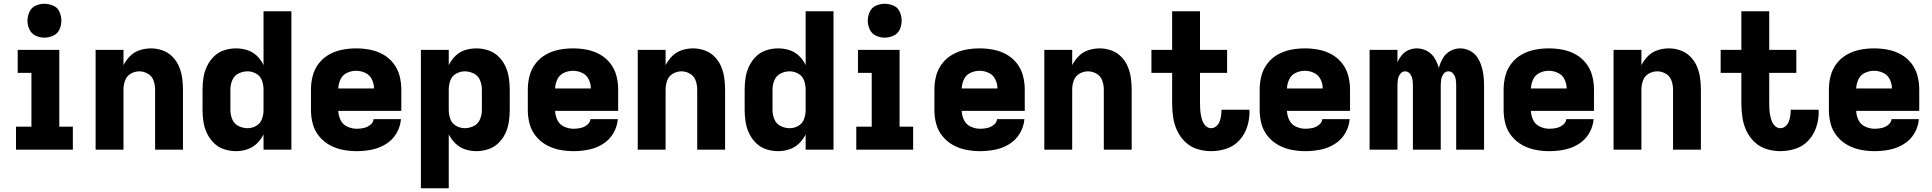

<svg xmlns="http://www.w3.org/2000/svg" viewBox="-20 -795 10264 1020"><path d="M65 0H367V-122H295V-530H74V-408H147V-122H65ZM216 -595Q240 -595 263 -605.5Q286 -616 296 -638.5Q306 -661 306 -685Q306 -709 296 -732Q286 -755 263 -765Q240 -775 216 -775Q192 -775 169.5 -765Q147 -755 136.5 -732Q126 -709 126 -685Q126 -661 136.5 -638.5Q147 -616 169.5 -605.5Q192 -595 216 -595Z M488 0H636V-320Q636 -344 644.5 -367.5Q653 -391 674.5 -403.5Q696 -416 720 -416Q744 -416 765.5 -403.5Q787 -391 795.5 -367.5Q804 -344 804 -320V0H952V-320Q952 -351 947.5 -382.5Q943 -414 930.5 -443Q918 -472 895.5 -494.5Q873 -517 843 -527.5Q813 -538 782 -538Q752 -538 722.5 -528.5Q693 -519 671.5 -497.5Q650 -476 636 -449V-530H488Z M1234 8Q1264 8 1293 -1.5Q1322 -11 1344.5 -32.5Q1367 -54 1380 -81V0H1528V-735H1380V-449Q1367 -477 1344.5 -498.5Q1322 -520 1293 -529Q1264 -538 1234 -538Q1202 -538 1171 -528Q1140 -518 1117 -495.5Q1094 -473 1080 -444Q1066 -415 1061 -383.5Q1056 -352 1056 -320V-210Q1056 -178 1061 -146.5Q1066 -115 1080 -86Q1094 -57 1117 -34.5Q1140 -12 1171 -2Q1202 8 1234 8ZM1295 -114Q1270 -114 1247 -125.5Q1224 -137 1214 -161Q1204 -185 1204 -210V-320Q1204 -345 1214 -369Q1224 -393 1247 -404.5Q1270 -416 1295 -416Q1320 -416 1341.5 -403.5Q1363 -391 1371.5 -367.5Q1380 -344 1380 -320V-210Q1380 -186 1371.5 -162.5Q1363 -139 1341.5 -126.5Q1320 -114 1295 -114Z M1875 8Q1915 8 1955 0Q1995 -8 2030 -29.5Q2065 -51 2086 -86.5Q2107 -122 2110 -162H1965Q1963 -144 1947 -131.5Q1931 -119 1912.5 -115Q1894 -111 1875 -111Q1850 -111 1825.5 -122Q1801 -133 1789.5 -156.5Q1778 -180 1777 -206H2112V-320Q2112 -357 2102.5 -393Q2093 -429 2070 -458.5Q2047 -488 2014.5 -506Q1982 -524 1945.5 -531Q1909 -538 1872 -538Q1835 -538 1798.5 -531Q1762 -524 1729.5 -506Q1697 -488 1674 -458.5Q1651 -429 1641.5 -393Q1632 -357 1632 -320V-210Q1632 -173 1641.5 -137Q1651 -101 1675 -71.5Q1699 -42 1732 -24Q1765 -6 1801.5 1Q1838 8 1875 8ZM1777 -325Q1778 -350 1789 -373.5Q1800 -397 1823.5 -408Q1847 -419 1872 -419Q1897 -419 1920.5 -408Q1944 -397 1955.5 -373.5Q1967 -350 1967 -325Z M2216 205H2364V-81Q2378 -54 2400 -32.5Q2422 -11 2451 -1.5Q2480 8 2511 8Q2542 8 2573 -2Q2604 -12 2627.5 -34.5Q2651 -57 2664.5 -86Q2678 -115 2683 -146.5Q2688 -178 2688 -210V-320Q2688 -352 2683 -383.5Q2678 -415 2664.5 -444Q2651 -473 2627.5 -495.5Q2604 -518 2573 -528Q2542 -538 2511 -538Q2480 -538 2451 -529Q2422 -520 2400 -498.5Q2378 -477 2364 -449V-530H2216ZM2449 -114Q2425 -114 2403 -126.5Q2381 -139 2372.5 -162.5Q2364 -186 2364 -210V-320Q2364 -344 2372.5 -367.5Q2381 -391 2403 -403.5Q2425 -416 2449 -416Q2474 -416 2497 -404.5Q2520 -393 2530 -369Q2540 -345 2540 -320V-210Q2540 -185 2530 -161Q2520 -137 2497 -125.5Q2474 -114 2449 -114Z M3027 8Q3067 8 3107 0Q3147 -8 3182 -29.5Q3217 -51 3238 -86.5Q3259 -122 3262 -162H3117Q3115 -144 3099 -131.5Q3083 -119 3064.5 -115Q3046 -111 3027 -111Q3002 -111 2977.5 -122Q2953 -133 2941.5 -156.5Q2930 -180 2929 -206H3264V-320Q3264 -357 3254.5 -393Q3245 -429 3222 -458.5Q3199 -488 3166.5 -506Q3134 -524 3097.5 -531Q3061 -538 3024 -538Q2987 -538 2950.5 -531Q2914 -524 2881.5 -506Q2849 -488 2826 -458.5Q2803 -429 2793.5 -393Q2784 -357 2784 -320V-210Q2784 -173 2793.5 -137Q2803 -101 2827 -71.5Q2851 -42 2884 -24Q2917 -6 2953.5 1Q2990 8 3027 8ZM2929 -325Q2930 -350 2941 -373.5Q2952 -397 2975.5 -408Q2999 -419 3024 -419Q3049 -419 3072.5 -408Q3096 -397 3107.5 -373.5Q3119 -350 3119 -325Z M3368 0H3516V-320Q3516 -344 3524.5 -367.5Q3533 -391 3554.5 -403.5Q3576 -416 3600 -416Q3624 -416 3645.5 -403.5Q3667 -391 3675.5 -367.5Q3684 -344 3684 -320V0H3832V-320Q3832 -351 3827.5 -382.5Q3823 -414 3810.5 -443Q3798 -472 3775.5 -494.5Q3753 -517 3723 -527.5Q3693 -538 3662 -538Q3632 -538 3602.5 -528.5Q3573 -519 3551.5 -497.5Q3530 -476 3516 -449V-530H3368Z M4114 8Q4144 8 4173 -1.5Q4202 -11 4224.5 -32.5Q4247 -54 4260 -81V0H4408V-735H4260V-449Q4247 -477 4224.5 -498.5Q4202 -520 4173 -529Q4144 -538 4114 -538Q4082 -538 4051 -528Q4020 -518 3997 -495.5Q3974 -473 3960 -444Q3946 -415 3941 -383.5Q3936 -352 3936 -320V-210Q3936 -178 3941 -146.5Q3946 -115 3960 -86Q3974 -57 3997 -34.5Q4020 -12 4051 -2Q4082 8 4114 8ZM4175 -114Q4150 -114 4127 -125.5Q4104 -137 4094 -161Q4084 -185 4084 -210V-320Q4084 -345 4094 -369Q4104 -393 4127 -404.5Q4150 -416 4175 -416Q4200 -416 4221.5 -403.5Q4243 -391 4251.5 -367.5Q4260 -344 4260 -320V-210Q4260 -186 4251.5 -162.5Q4243 -139 4221.5 -126.5Q4200 -114 4175 -114Z M4529 0H4831V-122H4759V-530H4538V-408H4611V-122H4529ZM4680 -595Q4704 -595 4727 -605.5Q4750 -616 4760 -638.5Q4770 -661 4770 -685Q4770 -709 4760 -732Q4750 -755 4727 -765Q4704 -775 4680 -775Q4656 -775 4633.5 -765Q4611 -755 4600.5 -732Q4590 -709 4590 -685Q4590 -661 4600.5 -638.5Q4611 -616 4633.5 -605.5Q4656 -595 4680 -595Z M5187 8Q5227 8 5267 0Q5307 -8 5342 -29.5Q5377 -51 5398 -86.5Q5419 -122 5422 -162H5277Q5275 -144 5259 -131.5Q5243 -119 5224.5 -115Q5206 -111 5187 -111Q5162 -111 5137.5 -122Q5113 -133 5101.5 -156.5Q5090 -180 5089 -206H5424V-320Q5424 -357 5414.5 -393Q5405 -429 5382 -458.5Q5359 -488 5326.5 -506Q5294 -524 5257.5 -531Q5221 -538 5184 -538Q5147 -538 5110.5 -531Q5074 -524 5041.5 -506Q5009 -488 4986 -458.5Q4963 -429 4953.5 -393Q4944 -357 4944 -320V-210Q4944 -173 4953.5 -137Q4963 -101 4987 -71.5Q5011 -42 5044 -24Q5077 -6 5113.5 1Q5150 8 5187 8ZM5089 -325Q5090 -350 5101 -373.5Q5112 -397 5135.5 -408Q5159 -419 5184 -419Q5209 -419 5232.5 -408Q5256 -397 5267.5 -373.5Q5279 -350 5279 -325Z M5528 0H5676V-320Q5676 -344 5684.5 -367.5Q5693 -391 5714.5 -403.5Q5736 -416 5760 -416Q5784 -416 5805.5 -403.5Q5827 -391 5835.5 -367.5Q5844 -344 5844 -320V0H5992V-320Q5992 -351 5987.5 -382.5Q5983 -414 5970.5 -443Q5958 -472 5935.5 -494.5Q5913 -517 5883 -527.5Q5853 -538 5822 -538Q5792 -538 5762.5 -528.5Q5733 -519 5711.5 -497.5Q5690 -476 5676 -449V-530H5528Z M6414 8Q6455 8 6495 -5Q6535 -18 6563.5 -49Q6592 -80 6605 -119.5Q6618 -159 6618 -201Q6618 -206 6617 -212H6469Q6469 -210 6469 -207Q6469 -192 6466.5 -177Q6464 -162 6458.5 -148Q6453 -134 6441 -124Q6429 -114 6414 -114Q6398 -114 6386 -125.5Q6374 -137 6368.5 -152Q6363 -167 6360 -182.5Q6357 -198 6356 -213.5Q6355 -229 6355 -245V-408H6499V-530H6355V-735H6207V-530H6097V-408H6207V-245Q6207 -208 6212.5 -171Q6218 -134 6234 -100Q6250 -66 6277.5 -40Q6305 -14 6341 -3Q6377 8 6414 8Z M6915 8Q6955 8 6995 0Q7035 -8 7070 -29.5Q7105 -51 7126 -86.5Q7147 -122 7150 -162H7005Q7003 -144 6987 -131.5Q6971 -119 6952.5 -115Q6934 -111 6915 -111Q6890 -111 6865.5 -122Q6841 -133 6829.5 -156.5Q6818 -180 6817 -206H7152V-320Q7152 -357 7142.5 -393Q7133 -429 7110 -458.5Q7087 -488 7054.5 -506Q7022 -524 6985.5 -531Q6949 -538 6912 -538Q6875 -538 6838.5 -531Q6802 -524 6769.5 -506Q6737 -488 6714 -458.5Q6691 -429 6681.5 -393Q6672 -357 6672 -320V-210Q6672 -173 6681.5 -137Q6691 -101 6715 -71.5Q6739 -42 6772 -24Q6805 -6 6841.5 1Q6878 8 6915 8ZM6817 -325Q6818 -350 6829 -373.5Q6840 -397 6863.5 -408Q6887 -419 6912 -419Q6937 -419 6960.5 -408Q6984 -397 6995.5 -373.5Q7007 -350 7007 -325Z M7256 0H7404V-342Q7404 -358 7406.5 -373.5Q7409 -389 7419 -402.5Q7429 -416 7445 -416Q7461 -416 7471 -402.5Q7481 -389 7483.5 -373.5Q7486 -358 7486 -342V0H7634V-342Q7634 -358 7636.5 -373.5Q7639 -389 7649 -402.5Q7659 -416 7675 -416Q7691 -416 7701 -402.5Q7711 -389 7713.5 -373.5Q7716 -358 7716 -342V0H7864V-342Q7864 -368 7861 -394Q7858 -420 7850 -445Q7842 -470 7827 -492Q7812 -514 7787.5 -526Q7763 -538 7737 -538Q7709 -538 7684 -524Q7659 -510 7645 -485.5Q7631 -461 7624 -434Q7616 -461 7601.5 -485.5Q7587 -510 7561.5 -524Q7536 -538 7507 -538Q7485 -538 7463.5 -529Q7442 -520 7427.5 -502.5Q7413 -485 7404 -464V-530H7256Z M8211 8Q8251 8 8291 0Q8331 -8 8366 -29.5Q8401 -51 8422 -86.5Q8443 -122 8446 -162H8301Q8299 -144 8283 -131.5Q8267 -119 8248.5 -115Q8230 -111 8211 -111Q8186 -111 8161.5 -122Q8137 -133 8125.5 -156.5Q8114 -180 8113 -206H8448V-320Q8448 -357 8438.5 -393Q8429 -429 8406 -458.5Q8383 -488 8350.5 -506Q8318 -524 8281.5 -531Q8245 -538 8208 -538Q8171 -538 8134.5 -531Q8098 -524 8065.5 -506Q8033 -488 8010 -458.5Q7987 -429 7977.5 -393Q7968 -357 7968 -320V-210Q7968 -173 7977.5 -137Q7987 -101 8011 -71.5Q8035 -42 8068 -24Q8101 -6 8137.5 1Q8174 8 8211 8ZM8113 -325Q8114 -350 8125 -373.5Q8136 -397 8159.5 -408Q8183 -419 8208 -419Q8233 -419 8256.5 -408Q8280 -397 8291.5 -373.5Q8303 -350 8303 -325Z M8552 0H8700V-320Q8700 -344 8708.5 -367.5Q8717 -391 8738.5 -403.5Q8760 -416 8784 -416Q8808 -416 8829.5 -403.5Q8851 -391 8859.5 -367.5Q8868 -344 8868 -320V0H9016V-320Q9016 -351 9011.5 -382.5Q9007 -414 8994.5 -443Q8982 -472 8959.5 -494.5Q8937 -517 8907 -527.5Q8877 -538 8846 -538Q8816 -538 8786.5 -528.5Q8757 -519 8735.5 -497.5Q8714 -476 8700 -449V-530H8552Z M9438 8Q9479 8 9519 -5Q9559 -18 9587.5 -49Q9616 -80 9629 -119.5Q9642 -159 9642 -201Q9642 -206 9641 -212H9493Q9493 -210 9493 -207Q9493 -192 9490.5 -177Q9488 -162 9482.5 -148Q9477 -134 9465 -124Q9453 -114 9438 -114Q9422 -114 9410 -125.5Q9398 -137 9392.5 -152Q9387 -167 9384 -182.5Q9381 -198 9380 -213.5Q9379 -229 9379 -245V-408H9523V-530H9379V-735H9231V-530H9121V-408H9231V-245Q9231 -208 9236.5 -171Q9242 -134 9258 -100Q9274 -66 9301.5 -40Q9329 -14 9365 -3Q9401 8 9438 8Z M9939 8Q9979 8 10019 0Q10059 -8 10094 -29.5Q10129 -51 10150 -86.5Q10171 -122 10174 -162H10029Q10027 -144 10011 -131.5Q9995 -119 9976.5 -115Q9958 -111 9939 -111Q9914 -111 9889.5 -122Q9865 -133 9853.5 -156.5Q9842 -180 9841 -206H10176V-320Q10176 -357 10166.5 -393Q10157 -429 10134 -458.5Q10111 -488 10078.5 -506Q10046 -524 10009.5 -531Q9973 -538 9936 -538Q9899 -538 9862.5 -531Q9826 -524 9793.5 -506Q9761 -488 9738 -458.5Q9715 -429 9705.5 -393Q9696 -357 9696 -320V-210Q9696 -173 9705.5 -137Q9715 -101 9739 -71.5Q9763 -42 9796 -24Q9829 -6 9865.5 1Q9902 8 9939 8ZM9841 -325Q9842 -350 9853 -373.5Q9864 -397 9887.5 -408Q9911 -419 9936 -419Q9961 -419 9984.5 -408Q10008 -397 10019.5 -373.5Q10031 -350 10031 -325Z"/></svg>

Font: Iosevka Sparkle Heavy
Style: Regular
Weight: 900
Designer: Belleve Invis
Foundry: Belleve Invis
Version: Version 4.5.0; ttfautohint (v1.8.3)